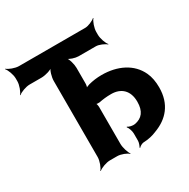

<svg xmlns="http://www.w3.org/2000/svg" viewBox="-180 -892 1057 1074"><g transform="rotate(-30 348.5 -355.5)"><path d="M434 -318C497 -318 540 -281 540 -208C540 -146 514 -115 466 -106C452 -103 427 -109 419 -116L417 -113C425 -105 434 -80 434 -63V-17C434 -5 427 14 422 21L425 24C430 17 445 8 456 7C489 6 518 -1 543 -12C627 -43 686 -107 686 -216C686 -253 680 -286 667 -314C629 -396 543 -437 441 -437C411 -437 382 -433 356 -426C348 -424 334 -418 329 -413L332 -410C337 -415 340 -431 340 -441V-542C340 -566 329 -606 316 -618L314 -616C326 -603 362 -592 382 -592H494C514 -592 546 -578 559 -566L561 -568C549 -581 536 -618 536 -642V-661C536 -685 549 -722 561 -735L559 -737C546 -725 514 -711 494 -711H66C42 -711 5 -725 -8 -737L-10 -735C2 -722 16 -685 16 -661V-642C16 -618 2 -581 -10 -568L-8 -566C5 -578 42 -592 66 -592H143C167 -592 207 -603 219 -616L217 -618C204 -606 193 -566 193 -542V-50C193 -26 179 11 167 24L169 26C182 14 219 0 243 0H290C314 0 349 14 360 26L362 24C352 11 340 -26 340 -50V-289C340 -297 337 -313 332 -316L329 -313C334 -310 349 -309 355 -310C380 -315 404 -318 434 -318Z"/></g></svg>

Font: Asimov
Style: EdgeNar
Weight: 500
Designer: Google
Version: Version 2.000980: 2014